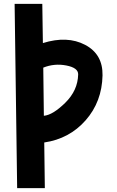

<svg xmlns="http://www.w3.org/2000/svg" viewBox="-20 -758 600 985"><path d="M200 -537Q325 -576 416.5 -528Q508 -480 506 -371Q503 -236 419.5 -141Q336 -46 207 -27L210 207H68L55 -738H197ZM381 -376Q382 -410 320.5 -422Q259 -434 202 -411L205 -164Q251 -168 315 -231Q379 -294 381 -376Z"/></svg>

Font: OpenDyslexic
Style: Bold
Weight: 800
Designer: Abbie Gonzalez
Version: Version 0.920;hotconv 1.0.109;makeotfexe 2.5.65596